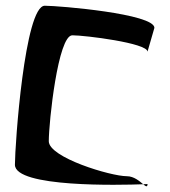

<svg xmlns="http://www.w3.org/2000/svg" viewBox="-20 -712 591 669"><path d="M32 -138C32 -58 400 -67 479 -70C467 -80 447 -98 422 -98C366 -98 150 -163 150 -220C150 -286 182 -589 232 -589C276 -589 494 -562 494 -532L518 -615C518 -664 186 -692 136 -692C66 -692 32 -207 32 -138ZM479 -70C488 -62 494 -59 494 -71C494 -71 488 -70 479 -70Z"/></svg>

Font: Crazy Punk
Style: Regular
Weight: 400
Version: Version 1